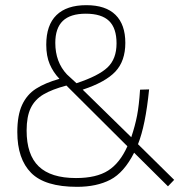

<svg xmlns="http://www.w3.org/2000/svg" viewBox="-20 -714 719 743"><path d="M47 -203Q47 -268 65.5 -308Q84 -348 119 -370.5Q154 -393 210 -409Q186 -434 172.5 -465.5Q159 -497 159 -541Q159 -617 198.5 -655.5Q238 -694 314 -694Q389 -694 427 -656.5Q465 -619 465 -548Q465 -478 426.5 -437Q388 -396 300 -367L488 -183Q503 -228 510.5 -267Q518 -306 522 -367L557 -368Q543 -228 514 -156L654 -18L630 7L499 -123Q460 -46 407 -18.5Q354 9 278 9Q154 9 100.5 -45Q47 -99 47 -203ZM431 -546Q431 -605 402 -633Q373 -661 312 -661Q252 -661 223 -633Q194 -605 194 -548Q194 -474 239 -426L276 -392Q361 -420 396 -453Q431 -486 431 -546ZM473 -148 237 -383Q181 -368 148 -348.5Q115 -329 99 -296Q83 -263 83 -209Q83 -115 130 -70Q177 -25 274 -25Q353 -25 398.5 -54Q444 -83 473 -148Z"/></svg>

Font: Cairo ExtraLight
Style: Regular
Weight: 250
Designer: Mohamed Gaber, the designers of Titillium
Foundry: Kief Type Foundry
Version: Version 2.009; ttfautohint (v1.5.33-1714) -l 8 -r 50 -G 200 